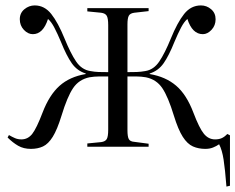

<svg xmlns="http://www.w3.org/2000/svg" viewBox="-20 -541 868 708"><path d="M815 147Q810 83 804.5 47.5Q799 12 788 -9Q778 -2 765.5 3Q753 8 737 8Q712 8 691.5 -1Q671 -10 654 -36.5Q637 -63 621 -115Q600 -184 578.5 -216Q557 -248 518 -256Q500 -259 484 -259Q468 -259 450 -259V-61Q450 -37 455 -28Q460 -19 475 -18L528 -11V0H302V-12L353 -17Q368 -19 373.5 -28Q379 -37 379 -63V-259Q361 -259 344.5 -259Q328 -259 310 -256Q271 -248 249.5 -216Q228 -184 207 -115Q191 -63 174.5 -36.5Q158 -10 138.5 -1Q119 8 94 8Q67 8 47 -3.5Q27 -15 8 -34L13 -43Q25 -36 35.5 -31.5Q46 -27 59 -27Q83 -27 99 -47.5Q115 -68 137 -126Q162 -191 199.5 -224.5Q237 -258 296 -268V-270Q264 -280 244.5 -308Q225 -336 205 -386Q192 -417 180.5 -439Q169 -461 157 -471Q139 -415 101 -415Q83 -415 68 -431Q53 -447 53 -470Q53 -493 70 -507Q87 -521 108 -521Q144 -521 169 -489.5Q194 -458 218 -399Q240 -345 260.5 -314.5Q281 -284 313 -279Q329 -276 343.5 -275.5Q358 -275 379 -275V-448Q379 -474 373.5 -483Q368 -492 353 -494L302 -499V-511H528V-500L475 -494Q460 -492 455 -483Q450 -474 450 -451V-275Q470 -275 484.5 -275.5Q499 -276 516 -279Q547 -284 567.5 -314.5Q588 -345 610 -399Q634 -458 659 -489.5Q684 -521 721 -521Q742 -521 758.5 -507Q775 -493 775 -470Q775 -447 760 -431Q745 -415 728 -415Q689 -415 671 -471Q659 -461 647.5 -439Q636 -417 623 -386Q603 -336 583.5 -308Q564 -280 532 -270V-268Q591 -258 629.5 -225Q668 -192 693 -126Q715 -68 732 -47.5Q749 -27 773 -27Q788 -27 798.5 -32Q809 -37 818 -47L828 -42V144Z"/></svg>

Font: Literata 72pt Light
Style: Regular
Weight: 300
Designer: Latin by Veronika Burian and Jose Scaglione. Greek by Irene Vlachou. Cyrillic by Vera Evstafieva.
Foundry: TypeTogether
Version: Version 3.002